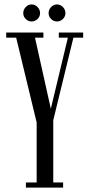

<svg xmlns="http://www.w3.org/2000/svg" viewBox="-20 -847 400 867"><path d="M97 0V-23H145.5V-294L53 -677H8V-700H176V-677H138L209.5 -356L286.5 -677H245.5V-700H355.5V-677H311.5L220.5 -304V-23H265V0ZM237.5 -750Q222 -750 210.8 -761.2Q199.5 -772.5 199.5 -787.5Q199.5 -803.5 210.8 -815.2Q222 -827 237.5 -827Q252.5 -827 264 -815.2Q275.5 -803.5 275.5 -787.5Q275.5 -772.5 264 -761.2Q252.5 -750 237.5 -750ZM122.5 -750Q107.5 -750 96.2 -761.2Q85 -772.5 85 -787.5Q85 -803.5 96.2 -815.2Q107.5 -827 122.5 -827Q138 -827 149.5 -815.2Q161 -803.5 161 -787.5Q161 -772.5 149.5 -761.2Q138 -750 122.5 -750Z"/></svg>

Font: Imbue 50pt
Style: Regular
Weight: 400
Designer: Tyler Finck
Foundry: Etcetera Type Company
Version: Version 1.102; ttfautohint (v1.8.3)